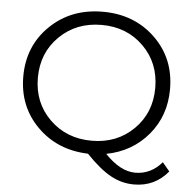

<svg xmlns="http://www.w3.org/2000/svg" viewBox="-57 -763 953 958"><g transform="rotate(5 419.5 -283.5)"><path d="M783 16 819 59Q753 139 649 139Q587 139 531.5 108.5Q476 78 407 6Q253 1 152.5 -99.5Q52 -200 52 -350Q52 -503 156.5 -604.5Q261 -706 420 -706Q578 -706 682.5 -605Q787 -504 787 -350Q787 -217 707 -121.5Q627 -26 498 -1Q575 80 650 80Q728 80 783 16ZM420 -60Q546 -60 629.5 -142.5Q713 -225 713 -350Q713 -475 629.5 -557.5Q546 -640 420 -640Q293 -640 209 -557.5Q125 -475 125 -350Q125 -225 209 -142.5Q293 -60 420 -60Z"/></g></svg>

Font: mBank
Style: Regular
Weight: 400
Designer: Julieta Ulanovsky
Foundry: Julieta Ulanovsky
Version: Version 7.200;PS 007.200;hotconv 1.0.88;makeotf.lib2.5.64775